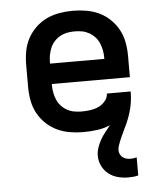

<svg xmlns="http://www.w3.org/2000/svg" viewBox="-53 -574 707 845"><g transform="rotate(-5 300.0 -152.0)"><path d="M479 224Q456 224 433.5 218Q411 212 393 198Q375 184 364.5 162.5Q354 141 354 118Q354 100 360 82Q366 64 375 48Q384 32 395.5 17.5Q407 3 419 -12Q391 0 360.5 4Q330 8 300 8Q270 8 240.5 3Q211 -2 184.5 -14.5Q158 -27 136 -48Q114 -69 100 -95Q86 -121 80.5 -150.5Q75 -180 75 -210V-310Q75 -340 80.5 -369.5Q86 -399 100 -425Q114 -451 136 -472Q158 -493 184.5 -505.5Q211 -518 240.5 -523Q270 -528 300 -528Q330 -528 359.5 -523Q389 -518 415.5 -505.5Q442 -493 464 -472Q486 -451 500 -425Q514 -399 519.5 -369.5Q525 -340 525 -310V-215H180V-210Q180 -193 183 -177Q186 -161 192.5 -145.5Q199 -130 210.5 -117.5Q222 -105 236.5 -97Q251 -89 267.5 -86Q284 -83 300 -83Q319 -83 338 -85.5Q357 -88 374 -95.5Q391 -103 404 -118Q417 -133 418 -152H523Q523 -128 519.5 -104.5Q516 -81 509 -58.5Q502 -36 492.5 -14.5Q483 7 472 29Q468 38 464 46.5Q460 55 456.5 64Q453 73 450 82.5Q447 92 447 101Q447 110 451 118.5Q455 127 462 132.5Q469 138 478 140.5Q487 143 496 143Q503 143 510 142Q517 141 524 139V219Q513 222 502 223Q491 224 479 224ZM180 -305H420V-310Q420 -327 417 -343Q414 -359 407.5 -374.5Q401 -390 389.5 -402.5Q378 -415 363.5 -423Q349 -431 333 -434Q317 -437 300 -437Q283 -437 267 -434Q251 -431 236.5 -423Q222 -415 210.5 -402.5Q199 -390 192.5 -374.5Q186 -359 183 -343Q180 -327 180 -310Z"/></g></svg>

Font: Iosevka Semibold Extended
Style: Regular
Weight: 600
Width: 7
Monospace: yes
Designer: Belleve Invis
Foundry: Belleve Invis
Version: Version 32.5.0; ttfautohint (v1.8.4)